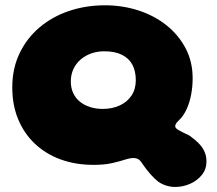

<svg xmlns="http://www.w3.org/2000/svg" viewBox="-20 -624 840 743"><path d="M658 99.5Q624 99.5 593.5 80Q578.5 68.5 562 49.8Q545.5 31 530.5 9Q523 -3.5 514.8 -8Q506.5 -12.5 497 -12.5Q483 -12.5 463 -6Q443 0.5 413.8 7.2Q384.5 14 342.5 14Q272 14 214.2 -7.2Q156.5 -28.5 114.8 -68Q73 -107.5 50.2 -162.8Q27.5 -218 27.5 -285.5Q27.5 -358.5 55.5 -417.2Q83.5 -476 132.8 -517.8Q182 -559.5 247 -581.5Q312 -603.5 386 -603.5Q454 -603.5 515.2 -583.8Q576.5 -564 623.8 -526.5Q671 -489 698.2 -437.2Q725.5 -385.5 725.5 -321.5Q725.5 -289.5 719.8 -258.5Q714 -227.5 702.2 -201.5Q690.5 -175.5 671.5 -157.5Q658 -145.5 658 -135Q658 -128 672 -120Q686 -112 712 -100Q724 -91.5 736 -81.5Q748 -71.5 757.8 -59.5Q767.5 -47.5 773.2 -32.5Q779 -17.5 779 1Q779 30.5 761.5 52.5Q744 74.5 716.2 87Q688.5 99.5 658 99.5ZM377 -202.5Q414 -202.5 443 -215.8Q472 -229 488.8 -254Q505.5 -279 505.5 -313.5Q505.5 -348.5 492.5 -373.2Q479.5 -398 452.2 -411.8Q425 -425.5 383 -425.5Q356 -425.5 332.5 -417Q309 -408.5 291.2 -393Q273.5 -377.5 263.8 -356Q254 -334.5 254 -309Q254 -284 263.2 -264Q272.5 -244 289.2 -230.5Q306 -217 328.5 -209.8Q351 -202.5 377 -202.5Z"/></svg>

Font: Gluten
Style: Bold
Weight: 700
Designer: Tyler Finck
Foundry: Etcetera Type Company
Version: Version 1.204